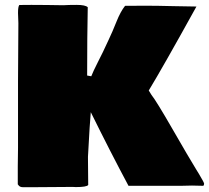

<svg xmlns="http://www.w3.org/2000/svg" viewBox="-20 -760 866 796"><path d="M56.2 -664.1 54.7 -706.1Q54.7 -732.9 60.1 -739.3Q73.2 -739.7 110.1 -739.7Q147 -739.7 173.8 -739.3L242.7 -738.3Q261.7 -739.7 297.9 -739.7Q334 -739.7 343.8 -730Q341.3 -610.8 341.3 -446.8L358.4 -443.8Q365.7 -462.9 385 -501Q404.3 -539.1 407.2 -545.4L412.6 -557.1Q414.6 -561.5 430.4 -595Q446.3 -628.4 462.9 -670.2Q479.5 -711.9 498.5 -735.8Q532.7 -736.3 581.8 -736.3Q630.9 -736.3 696.3 -734.6Q761.7 -732.9 794.4 -732.9Q655.3 -481.4 596.7 -384.8L607.9 -366.7Q627.9 -341.8 695.3 -224.6Q762.7 -107.4 793 -58.1L804.7 -39.1Q826.2 -3.4 826.2 1.5Q826.2 6.3 823.2 10.3H820.3Q793 9.3 776.1 9.3Q759.3 9.3 731.9 10.3H512.7Q437.5 -130.4 356.4 -294.9Q352.5 -255.9 344.7 -110.4V-104L345.7 6.8Q339.8 15.6 294.4 15.6L284.2 15.1H257.8L119.6 16.1H74.7Q61 16.1 55.2 5.9L53.7 4.4V-69.8L54.7 -146.5V-422.4Z"/></svg>

Font: Bowlby One
Style: Regular
Weight: 400
Designer: vernon adams
Foundry: vernon adams
Version: Version 1.001